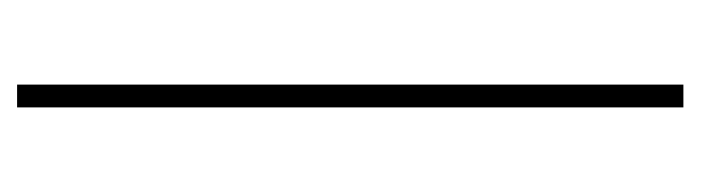

<svg xmlns="http://www.w3.org/2000/svg" viewBox="-310 -490 800 219"><g transform="rotate(-90 89.5 -380.0)"><path d="M103 0V-760H77V0Z"/></g></svg>

Font: Noto Sans Gurmukhi Condensed Thin
Style: Regular
Weight: 100
Width: 3
Designer: Jelle Bosma - Monotype Design Team
Foundry: Monotype Imaging Inc.
Version: Version 2.004